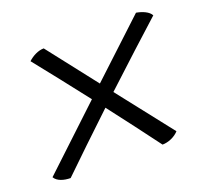

<svg xmlns="http://www.w3.org/2000/svg" viewBox="-90 -602 731 687"><g transform="rotate(-20 275.0 -259.0)"><path d="M546 -467C538 -483 514 -493 491 -497L283 -303L137 -490C116 -490 93 -478 77 -463C128 -399 183 -330 237 -260L9 -46C19 -28 45 -21 69 -21C124 -75 197 -144 272 -215C324 -148 374 -81 419 -21C441 -21 467 -32 482 -49L318 -258C403 -337 486 -413 546 -467Z"/></g></svg>

Font: Vollkorn Semibold
Style: Italic
Weight: 600
Italic angle: -11°
Designer: Friedrich Althausen
Foundry: Friedrich Althausen
Version: Version 4.015;PS 004.015;hotconv 1.0.88;makeotf.lib2.5.64775